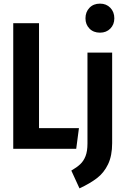

<svg xmlns="http://www.w3.org/2000/svg" viewBox="-20 -820 690 1058"><path d="M195 -114H415L400 0H53V-692H195ZM598 -31Q598 38 575.5 85Q553 132 514.5 161.5Q476 191 418 218L373 120Q404 102 422.5 84.5Q441 67 451.5 40Q462 13 462 -29V-530H598ZM610 -719Q610 -685 588 -662.5Q566 -640 531 -640Q495 -640 473 -662.5Q451 -685 451 -719Q451 -754 473 -777Q495 -800 531 -800Q566 -800 588 -777Q610 -754 610 -719Z"/></svg>

Font: Fira Sans Compressed SemiBold
Style: Regular
Weight: 600
Width: 1
Designer: bBox Type GmbH & Carrois Corporate GbR & Edenspiekermann AG
Foundry: bBox Type GmbH & Carrois Corporate GbR & Edenspiekermann AG
Version: Version 4.301